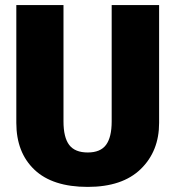

<svg xmlns="http://www.w3.org/2000/svg" viewBox="-20 -715 687 753"><path d="M604 -695V-233Q604 -122 532 -52Q460 18 324 18Q186 18 115 -49.5Q44 -117 44 -233V-695H229V-239Q229 -176 251.5 -146.5Q274 -117 324 -117Q374 -117 396 -147Q418 -177 418 -239V-695Z"/></svg>

Font: FiraGO ExtraBold
Style: Regular
Weight: 800
Designer: bBox Type
Foundry: bBox Type GmbH
Version: Version 1.001;PS 001.001;hotconv 1.0.88;makeotf.lib2.5.64775